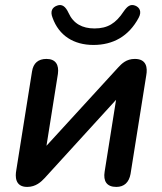

<svg xmlns="http://www.w3.org/2000/svg" viewBox="-20 -728 639 756"><path d="M87 8C121 8 142 -12 156 -27L437 -335L392 -52C386 -15 400 8 438 8C469 8 488 -10 494 -43L556 -432C561 -460 558 -496 511 -496C477 -496 459 -477 445 -462L163 -154L208 -437C213 -473 199 -496 163 -496C131 -496 111 -480 106 -446L44 -57C40 -35 38 8 87 8ZM348 -551C425 -551 487 -585 526 -658C539 -682 530 -699 512 -706C493 -713 481 -703 467 -683C436 -636 404 -616 352 -616C304 -616 269 -635 250 -677C238 -703 224 -713 205 -706C185 -699 177 -683 187 -658C212 -588 270 -551 348 -551Z"/></svg>

Font: SN Pro Semibold
Style: Italic
Weight: 600
Italic angle: -9°
Designer: Tobias Whetton
Foundry: Supernotes
Version: Version 1.001;Glyphs 3.2 (3249)